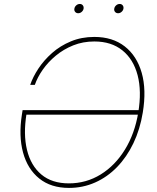

<svg xmlns="http://www.w3.org/2000/svg" viewBox="-20 -920 776 950"><path d="M321.3 9.8Q231.9 9.8 174.1 -36.9Q116.2 -83.5 94 -165.5Q71.8 -247.6 88.4 -353.5L91.8 -375H673.3L669.9 -352.5H101.1L111.3 -357.4Q94.7 -256.3 113.5 -178.5Q132.3 -100.6 184.6 -56.6Q236.8 -12.7 320.8 -12.7Q406.7 -12.7 478.3 -56.9Q549.8 -101.1 598.4 -180.2Q647 -259.3 664.1 -363.3Q681.6 -468.8 660.9 -547.9Q640.1 -627 585.4 -670.9Q530.8 -714.8 446.8 -714.8Q390.6 -714.8 342.5 -695.6Q294.4 -676.3 256.1 -644.5Q217.8 -612.8 191.4 -575Q165 -537.1 152.3 -500H129.4Q142.6 -539.1 169.9 -580.6Q197.3 -622.1 237.5 -657.7Q277.8 -693.4 330.6 -715.3Q383.3 -737.3 446.8 -737.3Q537.1 -737.3 597.2 -690.4Q657.2 -643.6 681.2 -559.6Q705.1 -475.6 686.5 -363.3Q672.9 -279.8 640.1 -211.4Q607.4 -143.1 559.3 -93.5Q511.2 -43.9 450.7 -17.1Q390.1 9.8 321.3 9.8ZM564.5 -854.5Q554.7 -854.5 549.1 -861.3Q543.5 -868.2 545.4 -877.4Q546.9 -886.7 554.7 -893.6Q562.5 -900.4 572.3 -900.4Q581.5 -900.4 586.9 -893.8Q592.3 -887.2 590.8 -877.4Q589.4 -868.2 581.5 -861.3Q573.7 -854.5 564.5 -854.5ZM367.2 -854.5Q357.4 -854.5 351.8 -861.3Q346.2 -868.2 348.1 -877.4Q349.6 -886.7 357.4 -893.6Q365.2 -900.4 375 -900.4Q384.3 -900.4 389.6 -893.8Q395 -887.2 393.6 -877.4Q392.1 -868.2 384.3 -861.3Q376.5 -854.5 367.2 -854.5Z"/></svg>

Font: Inter 18pt Thin
Style: Italic
Weight: 250
Italic angle: -9.3988°
Version: Version 4.001;git-66647c0bb